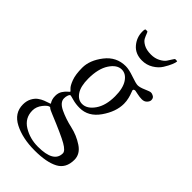

<svg xmlns="http://www.w3.org/2000/svg" viewBox="-276 -697 962 962"><g transform="rotate(45 205.5 -216.0)"><path d="M141 -608Q141 -627 146 -627H157Q160 -627 164 -616Q168 -605 174.5 -592Q181 -579 201 -568Q221 -557 253 -557Q280 -557 301 -568Q322 -579 331 -592Q340 -605 346.5 -616Q353 -627 356 -627H363Q370 -627 370 -625Q370 -617 362.5 -599Q355 -581 341 -558.5Q327 -536 300.5 -520Q274 -504 242 -504Q195 -504 168 -535.5Q141 -567 141 -608ZM-24 73Q-24 48 -14 29Q-4 10 10 0Q24 -10 38 -15.5Q52 -21 62 -24Q72 -27 72 -28Q72 -30 69 -34.5Q66 -39 63 -48.5Q60 -58 60 -72Q60 -93 70 -108Q80 -123 89.5 -130.5Q99 -138 99 -141Q99 -142 88.5 -151.5Q78 -161 67 -190Q56 -219 56 -267Q56 -320 97.5 -373.5Q139 -427 205 -427Q228 -427 265 -414Q302 -401 315 -401Q330 -401 355 -412Q380 -423 387 -423Q397 -423 406.5 -417Q416 -411 416 -397Q416 -387 406 -376.5Q396 -366 379 -366Q364 -366 346 -370Q328 -374 326 -374Q314 -374 314 -365Q314 -363 318.5 -352.5Q323 -342 327.5 -324Q332 -306 332 -287Q332 -231 291.5 -173Q251 -115 189 -115Q162 -115 139 -121.5Q116 -128 112 -128Q111 -128 108.5 -125.5Q106 -123 103 -114.5Q100 -106 100 -94Q100 -66 140 -47Q180 -28 227.5 -17.5Q275 -7 315 19.5Q355 46 355 87Q355 147 309.5 171Q264 195 181 195Q95 195 35.5 164.5Q-24 134 -24 73ZM31 61Q31 114 76.5 142Q122 170 179 170Q291 170 291 105Q291 88 255.5 67.5Q220 47 115 4Q104 0 95.5 -4.5Q87 -9 84 -12L82 -14Q69 -14 50 10Q31 34 31 61ZM116 -250Q116 -195 135.5 -166.5Q155 -138 184 -138Q219 -138 246.5 -177.5Q274 -217 274 -282Q274 -339 253.5 -370Q233 -401 203 -401Q169 -401 142.5 -360.5Q116 -320 116 -250Z"/></g></svg>

Font: OFL Sorts Mill Goudy TT
Style: Italic
Weight: 500
Italic angle: -6°
Version: Version 003.000